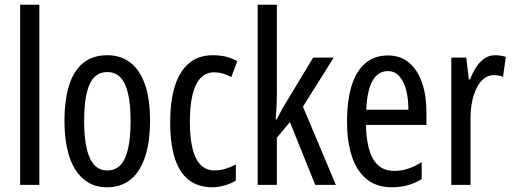

<svg xmlns="http://www.w3.org/2000/svg" viewBox="-20 -780 2163 810"><path d="M146 0H65V-760H146Z M613 -269Q613 -206 602 -155Q591 -104 569 -67Q547 -30 512.5 -10Q478 10 431 10Q386 10 352.5 -10Q319 -30 296.5 -66.5Q274 -103 263 -154.5Q252 -206 252 -269Q252 -358 271.5 -420Q291 -482 331 -514.5Q371 -547 433 -547Q490 -547 530.5 -515.5Q571 -484 592 -422.5Q613 -361 613 -269ZM335 -269Q335 -201 345.5 -154.5Q356 -108 377.5 -84.5Q399 -61 433 -61Q467 -61 488.5 -84Q510 -107 520.5 -153.5Q531 -200 531 -269Q531 -338 520.5 -384Q510 -430 488.5 -453Q467 -476 433 -476Q381 -476 358 -424.5Q335 -373 335 -269Z M876 10Q817 10 777 -20.5Q737 -51 717.5 -112.5Q698 -174 698 -265Q698 -353 717.5 -416Q737 -479 777 -513Q817 -547 878 -547Q910 -547 935 -540.5Q960 -534 981 -522L956 -455Q937 -465 919 -470Q901 -475 884 -475Q850 -475 827 -451.5Q804 -428 792.5 -381.5Q781 -335 781 -266Q781 -198 792.5 -152Q804 -106 827.5 -83.5Q851 -61 885 -61Q907 -61 929.5 -67.5Q952 -74 975 -86V-18Q954 -5 926.5 2.5Q899 10 876 10Z M1148 -383Q1148 -355 1146.5 -328.5Q1145 -302 1143 -276H1147Q1153 -287 1158.5 -297.5Q1164 -308 1169.5 -318.5Q1175 -329 1181 -338L1301 -537H1388L1258 -330L1397 0H1310L1203 -265L1148 -199V0H1067V-760H1148Z M1616 -546Q1671 -546 1707 -514.5Q1743 -483 1761 -429.5Q1779 -376 1779 -309V-253H1524Q1526 -156 1555 -107.5Q1584 -59 1643 -59Q1672 -59 1700.5 -68Q1729 -77 1759 -96V-24Q1731 -7 1700 1.5Q1669 10 1634 10Q1566 10 1524 -26.5Q1482 -63 1463 -125Q1444 -187 1444 -265Q1444 -356 1463.5 -418.5Q1483 -481 1521.5 -513.5Q1560 -546 1616 -546ZM1616 -480Q1575 -480 1552 -440Q1529 -400 1525 -317H1703Q1703 -361 1694 -398Q1685 -435 1665.5 -457.5Q1646 -480 1616 -480Z M2068 -547Q2079 -547 2090.5 -545.5Q2102 -544 2114 -540L2102 -456Q2093 -460 2083 -461.5Q2073 -463 2062 -463Q2041 -463 2023 -449.5Q2005 -436 1992 -411Q1979 -386 1972 -352.5Q1965 -319 1965 -280V0H1884V-537H1947L1958 -445H1963Q1975 -476 1990.5 -499Q2006 -522 2025.5 -534.5Q2045 -547 2068 -547Z"/></svg>

Font: Noto Sans Arabic ExtraCondensed
Style: Regular
Weight: 400
Width: 2
Designer: Monotype Design Team, Nadine Chahine, Nizar Qandah and Khaled Hosny
Foundry: Monotype Imaging Inc.
Version: Version 2.012